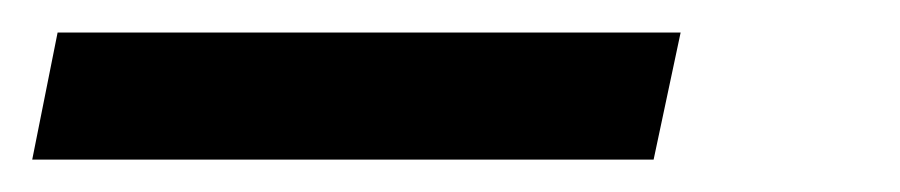

<svg xmlns="http://www.w3.org/2000/svg" viewBox="-33 -20 553 118"><path d="M-13.2 78.1 2.4 0H385.3L368.7 78.1Z"/></svg>

Font: Schibsted Grotesk
Style: Italic
Weight: 400
Italic angle: -12°
Designer: Bakken & Baeck AS, Henrik Kongsvoll
Foundry: Schibsted ASA
Version: Version 1.100; ttfautohint (v1.8.4.7-5d5b);gftools[0.9.25]